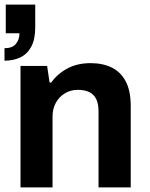

<svg xmlns="http://www.w3.org/2000/svg" viewBox="-25 -812 648 832"><path d="M63.9 0V-526.4H179.2L189.8 -454.3H196.8Q224.7 -492.7 267.5 -515.5Q310.3 -538.4 367.7 -538.4Q420.5 -538.4 459.4 -519.2Q498.4 -500 519.9 -459.2Q541.5 -418.3 541.5 -352.2V0H402V-329.7Q402 -363.5 391.3 -384Q380.7 -404.5 360.6 -413.6Q340.5 -422.7 312.3 -422.7Q281 -422.7 256.2 -407.7Q231.5 -392.7 217.1 -366.8Q202.7 -340.8 202.7 -306.9V0ZM-5.5 -549V-603.1Q28.3 -603.1 43.8 -621.7Q59.3 -640.3 59.3 -667.8H0V-792H127.7V-694Q127.7 -641.9 110.5 -609.8Q93.3 -577.7 63.3 -563.4Q33.3 -549 -5.5 -549Z"/></svg>

Font: Archivo Variable SemiBold
Style: Regular
Weight: 600
Designer: Hector Gatti
Foundry: Omnibus-Type
Version: Version 2.001